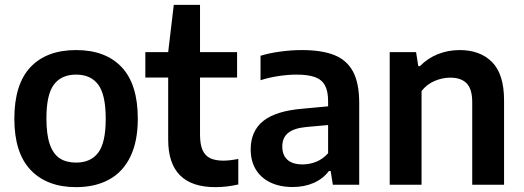

<svg xmlns="http://www.w3.org/2000/svg" viewBox="-20 -760 2154 790"><path d="M39 -271.5Q39 -413 105.2 -483.5Q171.5 -554 293 -554Q414.5 -554 480.8 -483.5Q547 -413 547 -272Q547 -178 516.2 -115Q485.5 -52 428.5 -21Q371.5 10 293 10Q173.5 10 106.2 -60.5Q39 -131 39 -271.5ZM415 -271Q415 -370.5 384.2 -411.8Q353.5 -453 293 -453Q232.5 -453 201.8 -412Q171 -371 171 -273Q171 -205.5 185.2 -165.5Q199.5 -125.5 226.2 -108.2Q253 -91 293 -91Q353.5 -91 384.2 -132Q415 -173 415 -271Z M960.5 -106V-1Q913 10 866 10Q672 10 672 -185.5V-441H578V-545.5H672L695 -740H803V-545.5H955.5V-441H803V-206.5Q803 -166.5 813.2 -143Q823.5 -119.5 844.5 -109.2Q865.5 -99 900 -99Q924 -99 960.5 -106Z M1458 -336V0H1349.5L1340.5 -56.5H1333.5Q1309 -24 1270.2 -7.2Q1231.5 9.5 1184.5 9.5Q1131 9.5 1092 -9.5Q1053 -28.5 1032.2 -63.2Q1011.5 -98 1011.5 -145Q1011.5 -221 1063.5 -262.5Q1115.5 -304 1228 -313L1330 -322.5V-344Q1330 -385.5 1316.8 -409.2Q1303.5 -433 1275.2 -443Q1247 -453 1199.5 -453Q1166 -453 1127 -447.2Q1088 -441.5 1052 -430V-530.5Q1089 -542 1134.8 -548Q1180.5 -554 1221.5 -554Q1304.5 -554 1356 -533.2Q1407.5 -512.5 1432.8 -465Q1458 -417.5 1458 -336ZM1330 -129.5V-245.5L1240.5 -237.5Q1189 -232.5 1165.2 -212.8Q1141.5 -193 1141.5 -157.5Q1141.5 -121.5 1162.8 -102.5Q1184 -83.5 1225 -83.5Q1254 -83.5 1281.2 -94.5Q1308.5 -105.5 1330 -129.5Z M1583.5 -545.5H1692L1701 -488H1708Q1739 -520 1781.2 -537Q1823.5 -554 1871.5 -554Q1956 -554 2005 -504.2Q2054 -454.5 2054 -347V0H1923V-339.5Q1923 -394 1900 -417.2Q1877 -440.5 1833 -440.5Q1800 -440.5 1768 -426.8Q1736 -413 1714.5 -385.5V0H1583.5Z"/></svg>

Font: Encode Sans SemiBold
Style: Regular
Weight: 600
Designer: Multiple Designers
Foundry: Impallari Type
Version: Version 2.000